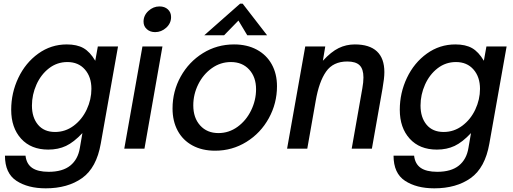

<svg xmlns="http://www.w3.org/2000/svg" viewBox="-20 -810 2797 1046"><path d="M7 38H119Q124 83 155 104.5Q186 126 245 126Q321 126 363 92Q405 58 415 -4L429 -85Q382 -35 339.5 -15Q297 5 243 5Q149 5 95 -54.5Q41 -114 41 -212Q41 -304 80 -386Q119 -468 188.5 -518Q258 -568 344 -568Q399 -568 434.5 -548Q470 -528 499 -479L513 -557H623L529 -28Q506 104 427.5 160Q349 216 229 216Q132 216 69.5 175Q7 134 7 38ZM478 -326Q478 -391 442.5 -431.5Q407 -472 347 -472Q291 -472 247 -438Q203 -404 178.5 -349Q154 -294 154 -235Q154 -170 187 -130.5Q220 -91 280 -91Q336 -91 381.5 -125Q427 -159 452.5 -213.5Q478 -268 478 -326Z M767 0H657L756 -557H865ZM762 -692Q762 -726 788.5 -750.5Q815 -775 849 -775Q877 -775 894.5 -759Q912 -743 912 -717Q912 -683 885.5 -659Q859 -635 825 -635Q798 -635 780 -651Q762 -667 762 -692Z M920 -219Q920 -313 964.5 -393Q1009 -473 1085.5 -520.5Q1162 -568 1255 -568Q1326 -568 1379 -539.5Q1432 -511 1460.5 -459.5Q1489 -408 1489 -340Q1489 -247 1444.5 -166Q1400 -85 1322.5 -37Q1245 11 1152 11Q1081 11 1028.5 -17.5Q976 -46 948 -98Q920 -150 920 -219ZM1375 -324Q1375 -390 1337.5 -431Q1300 -472 1238 -472Q1181 -472 1134 -438.5Q1087 -405 1060 -350.5Q1033 -296 1033 -236Q1033 -168 1070.5 -126.5Q1108 -85 1170 -85Q1227 -85 1274 -119Q1321 -153 1348 -208.5Q1375 -264 1375 -324ZM1201 -618H1093L1288 -790H1302L1435 -618H1327L1279 -698Z M1544 0 1643 -557H1752L1739 -479Q1784 -528 1825 -548Q1866 -568 1913 -568Q1993 -568 2033.5 -530Q2074 -492 2074 -417Q2074 -384 2064 -328L2006 0H1896L1954 -329Q1960 -362 1960 -388Q1960 -434 1939 -454.5Q1918 -475 1872 -475Q1795 -475 1756.5 -420Q1718 -365 1700 -261L1654 0Z M2124 38H2236Q2241 83 2272 104.5Q2303 126 2362 126Q2438 126 2480 92Q2522 58 2532 -4L2546 -85Q2499 -35 2456.5 -15Q2414 5 2360 5Q2266 5 2212 -54.5Q2158 -114 2158 -212Q2158 -304 2197 -386Q2236 -468 2305.5 -518Q2375 -568 2461 -568Q2516 -568 2551.5 -548Q2587 -528 2616 -479L2630 -557H2740L2646 -28Q2623 104 2544.5 160Q2466 216 2346 216Q2249 216 2186.5 175Q2124 134 2124 38ZM2595 -326Q2595 -391 2559.5 -431.5Q2524 -472 2464 -472Q2408 -472 2364 -438Q2320 -404 2295.5 -349Q2271 -294 2271 -235Q2271 -170 2304 -130.5Q2337 -91 2397 -91Q2453 -91 2498.5 -125Q2544 -159 2569.5 -213.5Q2595 -268 2595 -326Z"/></svg>

Font: Open Sauce One Medium Italic
Style: Regular
Weight: 500
Italic angle: -10°
Designer: Alfredo Marco Pradil
Foundry: Creative Sauce Fz LLC
Version: Version 1.477